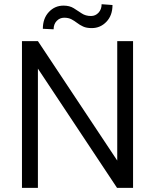

<svg xmlns="http://www.w3.org/2000/svg" viewBox="-20 -910 752 930"><path d="M624.5 -710.9V0H546.9L163.6 -577.6V0H86.4V-710.9H163.6L547.9 -132.3V-710.9ZM472.2 -889.6 524.9 -885.7Q524.9 -835.4 495.6 -804.7Q466.3 -773.9 424.3 -773.9Q398.9 -773.9 382.6 -781.5Q366.2 -789.1 353.3 -799.1Q340.3 -809.1 325.9 -816.7Q311.5 -824.2 291 -824.2Q269.5 -824.2 254.6 -808.6Q239.7 -793 239.7 -768.1L187.5 -770.5Q187.5 -820.8 216.6 -851.8Q245.6 -882.8 287.6 -882.8Q316.9 -882.8 336.9 -870.4Q356.9 -857.9 375.7 -845.2Q394.5 -832.5 420.9 -832.5Q442.4 -832.5 457.3 -848.6Q472.2 -864.7 472.2 -889.6Z"/></svg>

Font: Vazirmatn UI FD Light
Style: Regular
Weight: 300
Designer: Saber Rastikerdar
Foundry: Saber Rastikerdar
Version: Version 33.003